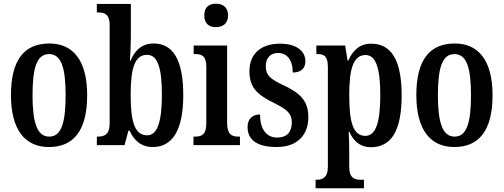

<svg xmlns="http://www.w3.org/2000/svg" viewBox="-20 -781 2709 1033"><path d="M243 10C378 10 449 -81 449 -269C449 -457 372 -547 246 -547C109 -547 39 -457 39 -269C39 -81 116 10 243 10ZM245 -46C179 -46 155 -123 155 -269C155 -416 178 -490 244 -490C310 -490 333 -416 333 -269C333 -123 311 -46 245 -46Z M802 10C905 10 966 -76 966 -269C966 -462 909 -547 807 -547C742 -547 705 -509 682 -454H679C681 -485 684 -545 684 -581V-760H501V-714H507C542 -714 570 -705 570 -647V-117C570 -55 539 -46 507 -46H501V0H650L671 -78H677C701 -26 739 10 802 10ZM772 -53C703 -53 683 -130 683 -270C683 -412 704 -486 771 -486C828 -486 851 -417 851 -271C851 -130 828 -53 772 -53Z M1142 -635C1178 -635 1207 -654 1207 -698C1207 -743 1178 -761 1142 -761C1105 -761 1079 -743 1079 -698C1079 -654 1105 -635 1142 -635ZM1021 0H1271V-46H1262C1226 -46 1202 -59 1202 -119V-536H1022V-490H1034C1068 -490 1090 -477 1090 -421V-117C1090 -58 1066 -46 1030 -46H1021Z M1469 10C1578 10 1639 -53 1639 -151C1639 -241 1592 -281 1508 -321C1435 -355 1410 -375 1410 -425C1410 -469 1435 -496 1476 -496C1523 -496 1555 -460 1555 -391C1601 -391 1623 -414 1623 -452C1623 -502 1581 -546 1486 -546C1388 -546 1322 -495 1322 -398C1322 -309 1364 -271 1458 -225C1525 -192 1550 -169 1550 -123C1550 -73 1526 -41 1471 -41C1412 -41 1379 -88 1379 -165C1344 -165 1312 -147 1312 -98C1312 -29 1362 10 1469 10Z M1678 232H1938V186H1917C1891 186 1859 178 1859 119V42C1859 -2 1858 -41 1856 -71H1860C1883 -21 1918 11 1975 11C2084 11 2141 -75 2141 -268C2141 -461 2083 -546 1977 -546C1914 -546 1877 -508 1854 -455H1850L1837 -536H1682V-490H1690C1721 -490 1744 -481 1744 -421V117C1744 177 1712 186 1686 186H1678ZM1946 -50C1878 -50 1859 -127 1859 -270C1859 -403 1878 -485 1947 -485C2004 -485 2026 -409 2026 -270C2026 -128 2004 -50 1946 -50Z M2424 10C2559 10 2630 -81 2630 -269C2630 -457 2553 -547 2427 -547C2290 -547 2220 -457 2220 -269C2220 -81 2297 10 2424 10ZM2426 -46C2360 -46 2336 -123 2336 -269C2336 -416 2359 -490 2425 -490C2491 -490 2514 -416 2514 -269C2514 -123 2492 -46 2426 -46Z"/></svg>

Font: Noto Serif Armenian ExtraCondensed SemiBold
Style: Regular
Weight: 600
Width: 2
Designer: Monotype Design Team
Foundry: Monotype Imaging Inc.
Version: Version 2.008